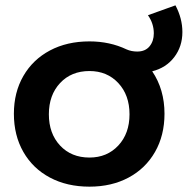

<svg xmlns="http://www.w3.org/2000/svg" viewBox="-20 -694 703 719"><path d="M663 -574Q663 -520 632.5 -480Q602 -440 550 -427Q596 -359 596 -268Q596 -187 560.5 -125Q525 -63 461.5 -29Q398 5 315 5Q231 5 167 -29Q103 -63 67.5 -125Q32 -187 32 -268Q32 -348 67.5 -409.5Q103 -471 167 -505Q231 -539 315 -539Q391 -539 454 -509Q472 -501 494 -501Q524 -501 540 -520.5Q556 -540 556 -569Q556 -606 534 -637L637 -674Q663 -625 663 -574ZM465 -266Q465 -338 423 -383Q381 -428 315 -428Q247 -428 205 -383Q163 -338 163 -266Q163 -194 205 -149Q247 -104 315 -104Q381 -104 423 -149Q465 -194 465 -266Z"/></svg>

Font: Montserrat arm2 Medium
Style: Regular
Weight: 500
Designer: Julieta Ulanovsky
Foundry: Julieta Ulanovsky
Version: Version 6.000